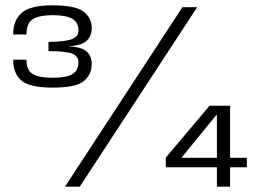

<svg xmlns="http://www.w3.org/2000/svg" viewBox="-20 -701 974 721"><path d="M177.5 -372Q264.5 -372 294.5 -396.2Q324.5 -420.5 324.5 -461.5Q324.5 -491.5 304 -508.8Q283.5 -526 230.5 -527Q283 -528.5 303.8 -546.5Q324.5 -564.5 324.5 -595Q324.5 -633 294.2 -657Q264 -681 177.5 -681Q94 -681 61.8 -653Q29.5 -625 29.5 -571.5H79.5Q79.5 -615 104 -629.5Q128.5 -644 177.5 -644Q227.5 -644 251 -630.8Q274.5 -617.5 274.5 -586.5Q274.5 -563.5 250 -554Q225.5 -544.5 162 -543.5V-509Q225.5 -509 250 -500Q274.5 -491 274.5 -468Q274.5 -436 251.5 -422.5Q228.5 -409 177.5 -409Q126.5 -409 103 -423Q79.5 -437 79.5 -477H29.5Q29.5 -425.5 60.2 -398.8Q91 -372 177.5 -372ZM224 0H279.5L720.5 -674H665ZM794.5 0H844V-73H907V-108.5H844V-304H767L602.5 -109V-73H794.5ZM661.5 -108.5 792 -269H794.5V-108.5Z"/></svg>

Font: Anybody UltraCondensed Thin
Style: Regular
Weight: 400
Version: Version 1.111